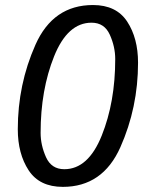

<svg xmlns="http://www.w3.org/2000/svg" viewBox="-20 -729 582 764"><path d="M50.8 -214.8Q50.8 -393.1 121.1 -551Q191.4 -709 350.1 -709Q442.9 -709 486.1 -643.1Q529.3 -577.1 529.3 -479.5Q529.3 -301.3 459 -143.3Q388.7 14.6 230 14.6Q137.2 14.6 94 -51.3Q50.8 -117.2 50.8 -214.8ZM141.6 -200.2Q141.6 -151.4 163.1 -103.5Q184.6 -55.7 235.8 -55.7Q331.1 -55.7 384.8 -189.5Q438.5 -323.2 438.5 -494.1Q438.5 -543 417 -590.8Q395.5 -638.7 344.2 -638.7Q249 -638.7 195.3 -504.9Q141.6 -371.1 141.6 -200.2Z"/></svg>

Font: Istok
Style: Italic
Weight: 500
Italic angle: -13°
Designer: Andrey V. Panov
Foundry: Andrey V. Panov
Version: Version 1.0.3